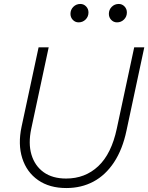

<svg xmlns="http://www.w3.org/2000/svg" viewBox="-20 -939 749 970"><path d="M315 11Q230 11 172.5 -29Q115 -69 92.5 -139.5Q70 -210 89 -299L175 -700H226L138 -289Q122 -214 139 -157.5Q156 -101 200.5 -69Q245 -37 314 -37Q410 -37 476.5 -99.5Q543 -162 570 -289L658 -700H709L619 -279Q599 -184 556 -119Q513 -54 452 -21.5Q391 11 315 11ZM377 -826Q360 -826 348 -838.5Q336 -851 336 -869Q336 -890 350.5 -904.5Q365 -919 386 -919Q403 -919 415 -906.5Q427 -894 427 -876Q427 -855 412.5 -840.5Q398 -826 377 -826ZM571 -826Q554 -826 542 -838.5Q530 -851 530 -869Q530 -890 544.5 -904.5Q559 -919 580 -919Q597 -919 609 -906.5Q621 -894 621 -876Q621 -855 606.5 -840.5Q592 -826 571 -826Z"/></svg>

Font: Red Hat Text VF
Style: Italic
Weight: 300
Italic angle: -12°
Designer: Pentagram, MCKL
Foundry: Pentagram, MCKL
Version: Version 1.023